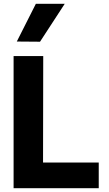

<svg xmlns="http://www.w3.org/2000/svg" viewBox="-20 -997 575 1017"><path d="M503 -136V0H52V-700H209L208 -136ZM69 -777 170 -977H323L192 -776Z"/></svg>

Font: Be Vietnam ExtraBold
Style: Regular
Weight: 800
Designer: Gabriel Lam
Foundry: TypeRant
Version: Version 4.000